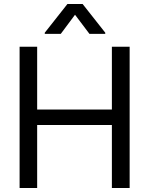

<svg xmlns="http://www.w3.org/2000/svg" viewBox="-20 -941 746 961"><path d="M78.1 -707H166V-392.6H540V-707H628.9V0H540V-315.4H166V0H78.1ZM355.5 -867.2 284.2 -771.5H204.1V-777.3L317.4 -920.9H393.6L506.8 -777.3V-771.5H427.7Z"/></svg>

Font: Pretendard JP Variable
Style: Regular
Weight: 400
Designer: Base glyphs from Inter by Rasmus Andersson; Hangul glyphs from Noto Sans CJK(Source Han Sans) by Jang Soo-young and Kang
Foundry: Kil Hyung-jin
Version: Version 1.307;Glyphs 3.2 (3192)